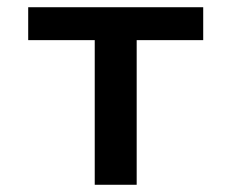

<svg xmlns="http://www.w3.org/2000/svg" viewBox="-20 -511 640 531"><path d="M242 0V-400H58V-491H542V-400H358V0Z"/></svg>

Font: Source Code Pro Semibold
Style: Regular
Weight: 600
Monospace: yes
Designer: Paul D. Hunt, Teo Tuominen
Foundry: Adobe Systems Incorporated
Version: Version 2.030;PS 1.000;hotconv 16.6.51;makeotf.lib2.5.65220